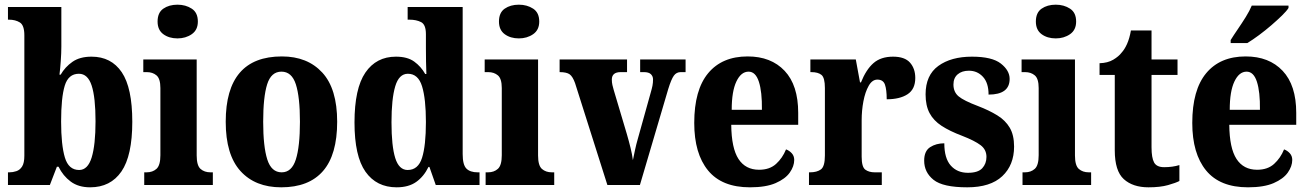

<svg xmlns="http://www.w3.org/2000/svg" viewBox="-20 -790 5590 820"><path d="M365 10Q315 10 282 -14.5Q249 -39 230 -78H223L193 0H14V-54H20Q35 -54 50 -59Q65 -64 74.5 -79Q84 -94 84 -125V-639Q84 -682 65 -694Q46 -706 18 -706H14V-760H242V-591Q242 -564 239.5 -529Q237 -494 234 -471H239Q258 -504 289.5 -526Q321 -548 371 -548Q455 -548 500 -481.5Q545 -415 545 -270Q545 -125 498.5 -57.5Q452 10 365 10ZM318 -64Q355 -64 371.5 -117.5Q388 -171 388 -272Q388 -374 371.5 -424.5Q355 -475 317 -475Q272 -475 256.5 -424Q241 -373 241 -271Q241 -171 257 -117.5Q273 -64 318 -64Z M738 -626Q702 -626 677.5 -644Q653 -662 653 -698Q653 -736 677.5 -753Q702 -770 738 -770Q773 -770 799 -753Q825 -736 825 -698Q825 -662 799 -644Q773 -626 738 -626ZM596 0V-54H606Q632 -54 648.5 -69Q665 -84 665 -127V-414Q665 -454 648.5 -468Q632 -482 607 -482H592V-536H820V-126Q820 -83 836.5 -68.5Q853 -54 879 -54H889V0Z M1181 10Q1070 10 1007 -59.5Q944 -129 944 -270Q944 -549 1184 -549Q1293 -549 1356.5 -480Q1420 -411 1420 -270Q1420 -129 1359.5 -59.5Q1299 10 1181 10ZM1183 -54Q1226 -54 1243.5 -109Q1261 -164 1261 -270Q1261 -376 1243.5 -430Q1226 -484 1182 -484Q1138 -484 1121 -430Q1104 -376 1104 -270Q1104 -164 1121.5 -109Q1139 -54 1183 -54Z M1674 10Q1588 10 1541 -56.5Q1494 -123 1494 -267Q1494 -412 1540.5 -480Q1587 -548 1671 -548Q1720 -548 1749 -527Q1778 -506 1796 -474H1801Q1800 -497 1799.5 -527Q1799 -557 1799 -585V-644Q1799 -685 1778.5 -695.5Q1758 -706 1729 -706H1721V-760H1956V-132Q1956 -86 1972 -70Q1988 -54 2020 -54H2028V0H1841L1814 -77H1810Q1790 -36 1757.5 -13Q1725 10 1674 10ZM1721 -64Q1766 -64 1782.5 -116Q1799 -168 1799 -269Q1799 -368 1782.5 -421.5Q1766 -475 1722 -475Q1684 -475 1668 -421.5Q1652 -368 1652 -268Q1652 -166 1668 -115Q1684 -64 1721 -64Z M2196 -626Q2160 -626 2135.5 -644Q2111 -662 2111 -698Q2111 -736 2135.5 -753Q2160 -770 2196 -770Q2231 -770 2257 -753Q2283 -736 2283 -698Q2283 -662 2257 -644Q2231 -626 2196 -626ZM2054 0V-54H2064Q2090 -54 2106.5 -69Q2123 -84 2123 -127V-414Q2123 -454 2106.5 -468Q2090 -482 2065 -482H2050V-536H2278V-126Q2278 -83 2294.5 -68.5Q2311 -54 2337 -54H2347V0Z M2436 -435Q2426 -463 2413 -472.5Q2400 -482 2370 -482V-536H2658V-482H2631Q2593 -482 2593 -450Q2593 -438 2595.5 -427Q2598 -416 2601 -406L2657 -218Q2666 -187 2673 -158.5Q2680 -130 2683 -106Q2687 -125 2692 -149Q2697 -173 2704 -197L2759 -394Q2764 -411 2766.5 -423.5Q2769 -436 2769 -451Q2769 -464 2760 -473Q2751 -482 2730 -482H2714V-536H2908V-482H2887Q2869 -482 2858 -467Q2847 -452 2834 -410L2713 0H2574Z M3183 10Q3063 10 3004 -62Q2945 -134 2945 -265Q2945 -406 3004.5 -477.5Q3064 -549 3173 -549Q3273 -549 3331 -487.5Q3389 -426 3389 -308V-257H3103Q3104 -157 3134 -111Q3164 -65 3222 -65Q3267 -65 3294.5 -90Q3322 -115 3337 -152Q3351 -147 3361.5 -135.5Q3372 -124 3372 -107Q3372 -80 3353 -53Q3334 -26 3292.5 -8Q3251 10 3183 10ZM3234 -321Q3235 -398 3221 -441Q3207 -484 3177 -484Q3145 -484 3125 -442Q3105 -400 3105 -321Z M3435 0V-54H3439Q3469 -54 3486 -66.5Q3503 -79 3503 -126V-414Q3503 -458 3488.5 -470Q3474 -482 3445 -482H3441V-536H3635L3653 -438H3657Q3679 -493 3710.5 -520.5Q3742 -548 3794 -548Q3844 -548 3866.5 -522.5Q3889 -497 3889 -457Q3889 -409 3856 -387.5Q3823 -366 3767 -366Q3767 -407 3759.5 -428.5Q3752 -450 3727 -450Q3705 -450 3690 -423.5Q3675 -397 3667.5 -357.5Q3660 -318 3660 -276V-121Q3660 -77 3675.5 -65.5Q3691 -54 3716 -54H3746V0Z M4111 10Q4007 10 3967 -22Q3927 -54 3927 -104Q3927 -145 3952.5 -161.5Q3978 -178 4013 -178Q4013 -114 4040.5 -83Q4068 -52 4114 -52Q4157 -52 4175 -71.5Q4193 -91 4193 -120Q4193 -151 4168 -170Q4143 -189 4089 -210Q4036 -230 4001.5 -252.5Q3967 -275 3950 -307Q3933 -339 3933 -387Q3933 -469 3987.5 -508.5Q4042 -548 4131 -548Q4217 -548 4254.5 -518.5Q4292 -489 4292 -453Q4292 -386 4202 -386Q4202 -436 4178 -462Q4154 -488 4118 -488Q4088 -488 4070 -472.5Q4052 -457 4052 -429Q4052 -397 4074 -378.5Q4096 -360 4157 -337Q4204 -319 4239 -297.5Q4274 -276 4292.5 -244.5Q4311 -213 4311 -164Q4311 -85 4260.5 -37.5Q4210 10 4111 10Z M4489 -626Q4453 -626 4428.5 -644Q4404 -662 4404 -698Q4404 -736 4428.5 -753Q4453 -770 4489 -770Q4524 -770 4550 -753Q4576 -736 4576 -698Q4576 -662 4550 -644Q4524 -626 4489 -626ZM4347 0V-54H4357Q4383 -54 4399.5 -69Q4416 -84 4416 -127V-414Q4416 -454 4399.5 -468Q4383 -482 4358 -482H4343V-536H4571V-126Q4571 -83 4587.5 -68.5Q4604 -54 4630 -54H4640V0Z M4885 10Q4818 10 4779.5 -25Q4741 -60 4741 -148V-470H4676V-520Q4711 -521 4734.5 -535Q4758 -549 4770 -565Q4783 -579 4793.5 -602.5Q4804 -626 4810 -660H4898V-536H5009V-470H4898V-161Q4898 -116 4909 -96Q4920 -76 4952 -76Q4988 -76 5017 -85V-17Q5002 -9 4968.5 0.5Q4935 10 4885 10Z M5310 10Q5190 10 5131 -62Q5072 -134 5072 -265Q5072 -406 5131.5 -477.5Q5191 -549 5300 -549Q5400 -549 5458 -487.5Q5516 -426 5516 -308V-257H5230Q5231 -157 5261 -111Q5291 -65 5349 -65Q5394 -65 5421.5 -90Q5449 -115 5464 -152Q5478 -147 5488.5 -135.5Q5499 -124 5499 -107Q5499 -80 5480 -53Q5461 -26 5419.5 -8Q5378 10 5310 10ZM5361 -321Q5362 -398 5348 -441Q5334 -484 5304 -484Q5272 -484 5252 -442Q5232 -400 5232 -321ZM5236 -619Q5249 -640 5266.5 -665.5Q5284 -691 5300.5 -717.5Q5317 -744 5326 -766H5483V-756Q5475 -743 5455 -723.5Q5435 -704 5409.5 -682Q5384 -660 5357 -640Q5330 -620 5307 -606H5236Z"/></svg>

Font: Noto Serif Georgian Condensed ExtraBold
Style: Regular
Weight: 800
Width: 3
Designer: Monotype Design Team, Akaki Razmadze
Foundry: Google LLC
Version: Version 2.003; ttfautohint (v1.8.4.7-5d5b)